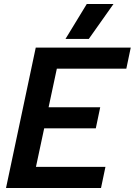

<svg xmlns="http://www.w3.org/2000/svg" viewBox="-20 -936 671 956"><path d="M412 -916H545L422 -742H306ZM158 -699H631L609 -594H263L222 -402H479L457 -297H200L159 -105H505L483 0H10Z"/></svg>

Font: Prompt Medium
Style: Italic
Weight: 500
Italic angle: -12°
Designer: Katatrad Team
Foundry: CadsonDemak
Version: Version 1.001